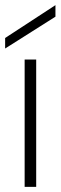

<svg xmlns="http://www.w3.org/2000/svg" viewBox="-33 -728 236 748"><path d="M63 0V-496H108V0ZM-13 -539V-580L183 -708V-663Z"/></svg>

Font: DM Sans 28pt ExtraLight
Style: Regular
Weight: 250
Version: Version 4.004;gftools[0.9.30]